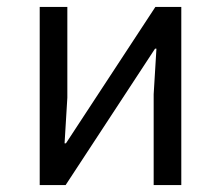

<svg xmlns="http://www.w3.org/2000/svg" viewBox="-20 -536 640 556"><path d="M95 0V-516H175V-253L167 -121H171L209 -179L430 -516H505V0H425V-263L433 -395H429L425 -389L170 0Z"/></svg>

Font: Lilex
Style: Regular
Weight: 400
Monospace: yes
Designer: Mike Abbink, Paul van der Laan, Pieter van Rosmalen, Mikhael Khrustik
Foundry: Mikhael Khrustik
Version: Version 2.510